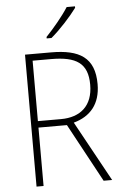

<svg xmlns="http://www.w3.org/2000/svg" viewBox="-62 -993 648 1035"><g transform="rotate(-5 262.0 -475.0)"><path d="M384 -942V-950H339C310 -904 260 -844 217 -799V-791H243C291 -831 351 -897 384 -942ZM234 -714H93V0H131V-316H285L456 0H502L323 -326C414 -351 469 -414 469 -522C469 -666 387 -714 234 -714ZM230 -678C367 -678 429 -639 429 -522C429 -408 361 -351 256 -351H131V-678Z"/></g></svg>

Font: Noto Sans Thai Looped SemiCondensed ExtraLight
Style: Regular
Weight: 200
Width: 4
Designer: Sasikarn Vongin, Ben Mitchell
Foundry: The Fontpad Ltd
Version: Version 1.001